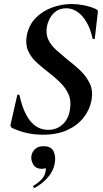

<svg xmlns="http://www.w3.org/2000/svg" viewBox="-20 -656 510 952"><path d="M192 12Q155 12 117.5 4.5Q80 -3 39 -22Q35 -25 33 -29.5Q31 -34 33 -41L65 -182Q65 -187 70.5 -187Q76 -187 77 -182Q90 -124 110 -86.5Q130 -49 157.5 -30.5Q185 -12 219 -12Q248 -12 270.5 -24.5Q293 -37 308 -60Q323 -83 327 -115Q334 -157 319.5 -189Q305 -221 278.5 -247Q252 -273 222 -296Q191 -320 162.5 -345.5Q134 -371 119.5 -404Q105 -437 113 -481Q124 -534 158 -568Q192 -602 239 -619Q286 -636 336 -636Q363 -636 393 -630.5Q423 -625 454 -612Q468 -605 465 -595L450 -465Q449 -462 444.5 -462Q440 -462 439 -465Q429 -512 409.5 -545.5Q390 -579 364.5 -597Q339 -615 309 -615Q279 -615 259 -601Q239 -587 228 -566.5Q217 -546 213 -526Q206 -487 220 -458.5Q234 -430 260 -407Q286 -384 315 -360Q348 -335 378 -306.5Q408 -278 425 -242.5Q442 -207 434 -160Q425 -112 394.5 -73Q364 -34 313.5 -11Q263 12 192 12ZM153 275Q149 277 145.5 272.5Q142 268 146 265Q169 251 185 234.5Q201 218 205 198Q210 177 204.5 167Q199 157 191 156L224 137Q225 159 216.5 170Q208 181 188 181Q157 181 144.5 159Q132 137 136 115Q140 96 154.5 82.5Q169 69 196 69Q234 69 246 95Q258 121 251 156Q244 193 217 224Q190 255 153 275Z"/></svg>

Font: Cormorant Infant Light
Style: Italic
Weight: 300
Italic angle: -10°
Designer: Christian Thalmann (Catharsis Fonts)
Foundry: Catharsis Fonts
Version: Version 4.001